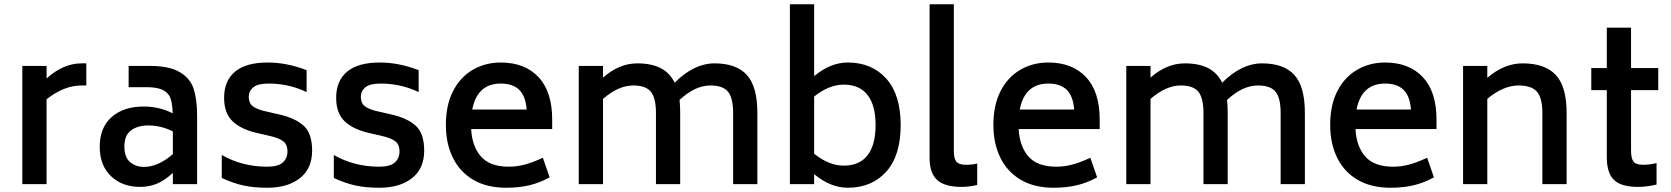

<svg xmlns="http://www.w3.org/2000/svg" viewBox="-20 -866 7858 903"><path d="M386 -568V-464H363Q281 -464 199 -399V0H85V-556H199V-497Q278 -568 363 -568Z M907 -323V0H793V-53Q756 -18 719 -2.5Q682 13 639 13Q555 13 502 -37.5Q449 -88 449 -176Q449 -266 505 -315.5Q561 -365 656 -365Q730 -365 792 -333Q791 -376 782.5 -402Q774 -428 747.5 -442Q721 -456 669 -456H585V-556H684Q777 -556 826 -526.5Q875 -497 891 -447.5Q907 -398 907 -323ZM793 -141V-248Q737 -276 677 -276Q628 -276 596.5 -253Q565 -230 565 -177Q565 -126 592 -103.5Q619 -81 657 -81Q723 -81 793 -141Z M1023 -29V-137Q1119 -82 1237 -82Q1287 -82 1309.5 -101.5Q1332 -121 1332 -154Q1332 -184 1315 -199Q1298 -214 1260 -224L1187 -241Q1113 -258 1073.5 -296Q1034 -334 1034 -406Q1034 -486 1085.5 -529Q1137 -572 1239 -572Q1329 -572 1422 -536V-433Q1338 -473 1243 -473Q1193 -473 1171.5 -455.5Q1150 -438 1150 -411Q1150 -382 1167 -368Q1184 -354 1218 -345L1292 -328Q1371 -310 1409.5 -273.5Q1448 -237 1448 -158Q1448 -73 1390.5 -28Q1333 17 1237 17Q1174 17 1125.5 6.5Q1077 -4 1023 -29Z M1550 -29V-137Q1646 -82 1764 -82Q1814 -82 1836.5 -101.5Q1859 -121 1859 -154Q1859 -184 1842 -199Q1825 -214 1787 -224L1714 -241Q1640 -258 1600.5 -296Q1561 -334 1561 -406Q1561 -486 1612.5 -529Q1664 -572 1766 -572Q1856 -572 1949 -536V-433Q1865 -473 1770 -473Q1720 -473 1698.5 -455.5Q1677 -438 1677 -411Q1677 -382 1694 -368Q1711 -354 1745 -345L1819 -328Q1898 -310 1936.5 -273.5Q1975 -237 1975 -158Q1975 -73 1917.5 -28Q1860 17 1764 17Q1701 17 1652.5 6.5Q1604 -4 1550 -29Z M2373 -82Q2412 -82 2450 -92.5Q2488 -103 2533 -124L2565 -32Q2518 -6 2469 5.5Q2420 17 2361 17Q2270 17 2206.5 -20Q2143 -57 2110 -124Q2077 -191 2077 -279Q2077 -372 2111 -438Q2145 -504 2204 -538Q2263 -572 2335 -572Q2448 -572 2512.5 -503.5Q2577 -435 2577 -304V-259H2196Q2200 -178 2242 -130Q2284 -82 2373 -82ZM2201 -351H2457Q2452 -414 2422 -443.5Q2392 -473 2335 -473Q2225 -473 2201 -351Z M3542 -335V0H3428V-335Q3428 -404 3404.5 -434Q3381 -464 3321 -464Q3249 -464 3176 -396Q3179 -368 3179 -335V0H3065V-335Q3065 -404 3041.5 -434Q3018 -464 2958 -464Q2889 -464 2816 -401V0H2702V-556H2816V-501Q2892 -568 2977 -568Q3043 -568 3086.5 -546Q3130 -524 3153 -477Q3244 -568 3340 -568Q3443 -568 3492.5 -513.5Q3542 -459 3542 -335Z M4216 -278Q4216 -134 4148 -58.5Q4080 17 3967 17Q3886 17 3809 -47V0H3695V-846H3809V-508Q3886 -572 3967 -572Q4080 -572 4148 -496.5Q4216 -421 4216 -278ZM4098 -278Q4098 -371 4060 -419.5Q4022 -468 3948 -468Q3879 -468 3809 -412V-143Q3879 -87 3948 -87Q4022 -87 4060 -135.5Q4098 -184 4098 -278Z M4352 -123V-846H4466V-158Q4466 -120 4478 -105.5Q4490 -91 4524 -91Q4554 -91 4576 -97V4Q4537 13 4502 13Q4423 13 4387.5 -19.5Q4352 -52 4352 -123Z M4948 -82Q4987 -82 5025 -92.5Q5063 -103 5108 -124L5140 -32Q5093 -6 5044 5.5Q4995 17 4936 17Q4845 17 4781.5 -20Q4718 -57 4685 -124Q4652 -191 4652 -279Q4652 -372 4686 -438Q4720 -504 4779 -538Q4838 -572 4910 -572Q5023 -572 5087.5 -503.5Q5152 -435 5152 -304V-259H4771Q4775 -178 4817 -130Q4859 -82 4948 -82ZM4776 -351H5032Q5027 -414 4997 -443.5Q4967 -473 4910 -473Q4800 -473 4776 -351Z M6117 -335V0H6003V-335Q6003 -404 5979.5 -434Q5956 -464 5896 -464Q5824 -464 5751 -396Q5754 -368 5754 -335V0H5640V-335Q5640 -404 5616.5 -434Q5593 -464 5533 -464Q5464 -464 5391 -401V0H5277V-556H5391V-501Q5467 -568 5552 -568Q5618 -568 5661.5 -546Q5705 -524 5728 -477Q5819 -568 5915 -568Q6018 -568 6067.5 -513.5Q6117 -459 6117 -335Z M6532 -82Q6571 -82 6609 -92.5Q6647 -103 6692 -124L6724 -32Q6677 -6 6628 5.5Q6579 17 6520 17Q6429 17 6365.5 -20Q6302 -57 6269 -124Q6236 -191 6236 -279Q6236 -372 6270 -438Q6304 -504 6363 -538Q6422 -572 6494 -572Q6607 -572 6671.5 -503.5Q6736 -435 6736 -304V-259H6355Q6359 -178 6401 -130Q6443 -82 6532 -82ZM6360 -351H6616Q6611 -414 6581 -443.5Q6551 -473 6494 -473Q6384 -473 6360 -351Z M7348 -335V0H7234V-335Q7234 -404 7209 -434Q7184 -464 7122 -464Q7050 -464 6975 -401V0H6861V-556H6975V-500Q7054 -568 7141 -568Q7246 -568 7297 -513.5Q7348 -459 7348 -335Z M7651 -442V-158Q7651 -120 7663 -105.5Q7675 -91 7708 -91Q7739 -91 7771 -99V2Q7724 13 7684 13Q7604 13 7570.5 -20Q7537 -53 7537 -126V-442H7464V-546H7537V-736H7651V-546H7779V-442Z"/></svg>

Font: Biryani SemiBold
Style: Regular
Weight: 600
Designer: Dan Reynolds and Mathieu Réguer
Foundry: Dan Reynolds and Mathieu Réguer
Version: Version 1.004; ttfautohint (v1.1) -l 5 -r 5 -G 72 -x 0 -D la